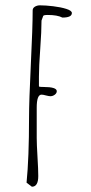

<svg xmlns="http://www.w3.org/2000/svg" viewBox="-20 -686 343 720"><path d="M123.5 -25.9Q123.5 -50.3 120.6 -97.7Q117.7 -145.5 117.7 -168.9V-282.2Q117.7 -331.1 135.7 -331.1Q141.6 -331.1 152.3 -328.1Q163.6 -325.2 168.9 -325.2Q177.7 -325.2 185.3 -330.8Q192.9 -336.4 192.9 -344.2Q192.9 -359.9 142.6 -359.9H137.2Q126 -359.9 126 -362.8V-397.9Q126 -436 130.9 -502.9Q135.7 -569.3 135.7 -608.9Q138.7 -615.7 139.6 -619.6Q141.1 -625 142.1 -626.5Q143.1 -627.9 146.5 -628.9Q151.4 -629.9 158.7 -629.9Q195.3 -629.9 213.9 -620.1Q249.5 -620.1 249.5 -637.2Q249.5 -646 228.8 -652.6Q208 -659.2 179.4 -662.6Q150.9 -666 129.9 -666Q119.1 -666 110.8 -660.9Q102.5 -655.8 102.5 -647Q102.5 -585 95.7 -445.8Q88.9 -306.2 88.9 -244.1Q88.9 -94.2 79.6 -1L99.6 14.2Q123.5 14.2 123.5 -25.9Z"/></svg>

Font: Amatica SC
Style: Regular
Weight: 400
Designer: Vernon Adams, Ben Nathan
Foundry: newtypography
Version: Version 2.001